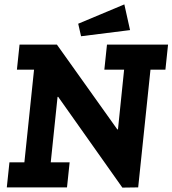

<svg xmlns="http://www.w3.org/2000/svg" viewBox="-20 -853 785 874"><path d="M572 -716 349 -688 336 -745 546 -833ZM23 -114H91L135 -536H57L69 -650H239L514 -264H517L545 -536H455L467 -650H745L733 -536H665L609 0L537 1L245 -412H242L211 -114H297L285 0H11Z"/></svg>

Font: Zilla Slab
Style: Bold Italic
Weight: 700
Italic angle: -6°
Designer: Typotheque.com
Foundry: Typotheque type foundry
Version: Version 1.1; 2017; ttfautohint (v1.6)